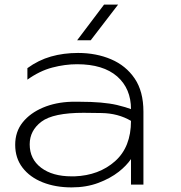

<svg xmlns="http://www.w3.org/2000/svg" viewBox="-20 -802 786 834"><path d="M291 -360Q310 -360 327 -360Q427 -360 488 -346Q529 -336 549 -328Q549 -417 489 -470Q428 -523 315 -523Q262 -523 207 -508.5Q152 -494 99 -456V-506Q147 -541 201.5 -556.5Q256 -572 319 -572Q398 -572 462.5 -544.5Q527 -517 565 -461Q603 -405 603 -317V0H549V-111Q529 -82 496 -56Q459 -27 407 -7.5Q355 12 291 12Q221 12 165.5 -10Q110 -32 78 -73.5Q46 -115 46 -173Q46 -230 78.5 -270.5Q111 -311 166.5 -334.5Q222 -358 291 -360ZM549 -277Q493 -310 420.5 -311Q348 -312 343 -312Q211 -312 160 -273.5Q109 -235 109 -175Q109 -111 158.5 -73.5Q208 -36 291 -36Q297 -36 304 -36Q410 -40 479.5 -101.5Q549 -163 549 -277ZM432 -782H493L374 -627H315Z"/></svg>

Font: Bounded
Style: Regular
Weight: 200
Designer: Vlad Churkin
Version: Version 1.0